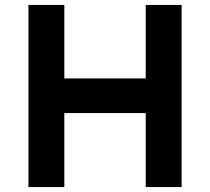

<svg xmlns="http://www.w3.org/2000/svg" viewBox="-20 -756 849 776"><path d="M714 -736V0H569V-299H240V0H95V-736H240V-439H569V-736Z"/></svg>

Font: Josefin Sans Thin
Style: Bold
Weight: 700
Version: Version 2.000